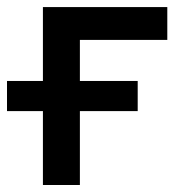

<svg xmlns="http://www.w3.org/2000/svg" viewBox="-20 -528 559 548"><path d="M102.5 0V-210.9H0V-296.9H102.5V-507.8H457.5V-414.1H208V-296.9H373V-210.9H208V0Z"/></svg>

Font: Giphurs Medium
Style: Regular
Weight: 500
Version: Version 0.920; ttfautohint (v1.8.4.7-5d5b)